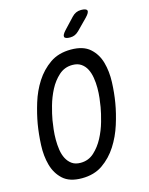

<svg xmlns="http://www.w3.org/2000/svg" viewBox="-139 -1036 877 1132"><g transform="rotate(-15 300.0 -470.0)"><path d="M234 -80Q282 -80 316.5 -111.5Q351 -143 374.5 -187.5Q398 -232 412 -281.5Q426 -331 432 -367Q436 -390 439.5 -420Q443 -450 443 -481.5Q443 -513 438 -543.5Q433 -574 421 -597.5Q409 -621 388 -635.5Q367 -650 335 -650Q287 -650 252 -618.5Q217 -587 194 -542.5Q171 -498 157.5 -449.5Q144 -401 138 -366Q134 -342 130.5 -311.5Q127 -281 127 -249.5Q127 -218 131.5 -187.5Q136 -157 148.5 -133Q161 -109 181.5 -94.5Q202 -80 234 -80ZM218 10Q143 10 103 -26.5Q63 -63 47.5 -119Q32 -175 35 -241Q38 -307 48 -367Q58 -425 78 -490.5Q98 -556 133.5 -611.5Q169 -667 221.5 -703.5Q274 -740 350 -740Q425 -740 465.5 -704Q506 -668 521.5 -612.5Q537 -557 534.5 -492Q532 -427 522 -368Q512 -308 491 -241.5Q470 -175 434 -119Q398 -63 345.5 -26.5Q293 10 218 10ZM366 -810Q335 -810 331 -822Q327 -834 350 -859L411 -924Q423 -937 437 -943.5Q451 -950 468 -950Q500 -950 504.5 -937.5Q509 -925 484 -899L420 -834Q408 -822 395 -816Q382 -810 366 -810Z"/></g></svg>

Font: Maple Mono Normal NL
Style: Italic
Weight: 400
Italic angle: -10°
Monospace: yes
Designer: subframe7536
Version: Version 7.000